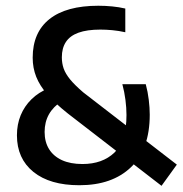

<svg xmlns="http://www.w3.org/2000/svg" viewBox="-20 -622 620 652"><path d="M528.5 9 210.5 -236.5Q167 -271 141 -301Q115 -331 103 -361.2Q91 -391.5 91 -426Q91 -512 148 -557.2Q205 -602.5 314 -602.5Q338 -602.5 361 -600.2Q384 -598 405.5 -593V-512.5Q383 -517.5 361.5 -519.5Q340 -521.5 321 -521.5Q275.5 -521.5 246.5 -511Q217.5 -500.5 203.8 -479.5Q190 -458.5 190 -427.5Q190 -407 196.2 -389.2Q202.5 -371.5 218.2 -352.2Q234 -333 262.5 -308.5L580.5 -63ZM249.5 7Q149.5 7 93.5 -38.2Q37.5 -83.5 37.5 -162.5Q37.5 -199.5 50.2 -230.5Q63 -261.5 87 -285Q111 -308.5 144.5 -322L191 -279.5Q161 -260 146.2 -233.8Q131.5 -207.5 131.5 -174Q131.5 -140 146.5 -115.8Q161.5 -91.5 190.2 -78.2Q219 -65 260 -65Q328 -65 368.8 -104Q409.5 -143 409.5 -231.5Q409.5 -255.5 406 -282.8Q402.5 -310 395.5 -336H475Q482 -310 485.2 -283Q488.5 -256 488.5 -232.5Q488.5 -115.5 424.8 -54.2Q361 7 249.5 7Z"/></svg>

Font: Encode Sans SC Condensed Medium
Style: Regular
Weight: 500
Width: 3
Designer: Multiple Designers
Foundry: Impallari Type
Version: Version 3.002